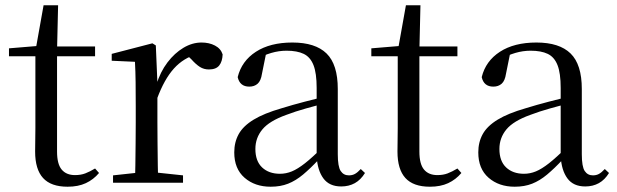

<svg xmlns="http://www.w3.org/2000/svg" viewBox="-20 -692 2336 727"><path d="M155 -479V-516H340V-479ZM236 15Q173 15 143 -18Q113 -51 113 -118Q113 -142 113.5 -161Q114 -180 114 -207V-479H14V-509L135 -519L115 -504L145 -672H200L196 -501V-489V-118Q196 -71 213.5 -50Q231 -29 264 -29Q286 -29 303 -35.5Q320 -42 340 -54L355 -37Q334 -12 305 1.5Q276 15 236 15Z M408 0V-28L519 -40H560L673 -28V0ZM491 0Q492 -24 492.5 -65Q493 -106 493.5 -150.5Q494 -195 494 -229V-289Q494 -341 493.5 -381Q493 -421 491 -458L403 -462V-488L557 -528L570 -520L576 -379V-378V-229Q576 -195 576.5 -150.5Q577 -106 577.5 -65Q578 -24 579 0ZM575 -319 554 -371H572Q587 -420 614 -455.5Q641 -491 674.5 -511Q708 -531 743 -531Q772 -531 794 -519.5Q816 -508 823 -486Q822 -459 810 -444Q798 -429 771 -429Q752 -429 737 -438.5Q722 -448 705 -467L682 -489L727 -487Q675 -473 638.5 -432.5Q602 -392 575 -319Z M1005 15Q945 15 906 -19Q867 -53 867 -115Q867 -154 884 -184.5Q901 -215 940.5 -239Q980 -263 1046 -282Q1088 -295 1134 -307Q1180 -319 1220 -328V-303Q1180 -293 1139 -281.5Q1098 -270 1064 -257Q1000 -234 973.5 -202Q947 -170 947 -128Q947 -82 972.5 -58Q998 -34 1040 -34Q1063 -34 1085 -43Q1107 -52 1135 -74Q1163 -96 1201 -134L1210 -87H1186Q1155 -54 1127.5 -31Q1100 -8 1071 3.5Q1042 15 1005 15ZM1272 14Q1227 14 1204.5 -16.5Q1182 -47 1179 -100V-103V-359Q1179 -415 1167 -445.5Q1155 -476 1130 -488Q1105 -500 1065 -500Q1036 -500 1007 -491.5Q978 -483 945 -465L988 -492L972 -413Q968 -386 955.5 -375Q943 -364 924 -364Q888 -364 880 -400Q895 -461 949 -496Q1003 -531 1087 -531Q1174 -531 1216.5 -489.5Q1259 -448 1259 -355V-108Q1259 -61 1270 -44.5Q1281 -28 1301 -28Q1314 -28 1324 -33.5Q1334 -39 1346 -52L1362 -37Q1346 -11 1323.5 1.5Q1301 14 1272 14Z M1527 -479V-516H1712V-479ZM1608 15Q1545 15 1515 -18Q1485 -51 1485 -118Q1485 -142 1485.5 -161Q1486 -180 1486 -207V-479H1386V-509L1507 -519L1487 -504L1517 -672H1572L1568 -501V-489V-118Q1568 -71 1585.5 -50Q1603 -29 1636 -29Q1658 -29 1675 -35.5Q1692 -42 1712 -54L1727 -37Q1706 -12 1677 1.5Q1648 15 1608 15Z M1929 15Q1869 15 1830 -19Q1791 -53 1791 -115Q1791 -154 1808 -184.5Q1825 -215 1864.5 -239Q1904 -263 1970 -282Q2012 -295 2058 -307Q2104 -319 2144 -328V-303Q2104 -293 2063 -281.5Q2022 -270 1988 -257Q1924 -234 1897.5 -202Q1871 -170 1871 -128Q1871 -82 1896.5 -58Q1922 -34 1964 -34Q1987 -34 2009 -43Q2031 -52 2059 -74Q2087 -96 2125 -134L2134 -87H2110Q2079 -54 2051.5 -31Q2024 -8 1995 3.5Q1966 15 1929 15ZM2196 14Q2151 14 2128.5 -16.5Q2106 -47 2103 -100V-103V-359Q2103 -415 2091 -445.5Q2079 -476 2054 -488Q2029 -500 1989 -500Q1960 -500 1931 -491.5Q1902 -483 1869 -465L1912 -492L1896 -413Q1892 -386 1879.5 -375Q1867 -364 1848 -364Q1812 -364 1804 -400Q1819 -461 1873 -496Q1927 -531 2011 -531Q2098 -531 2140.5 -489.5Q2183 -448 2183 -355V-108Q2183 -61 2194 -44.5Q2205 -28 2225 -28Q2238 -28 2248 -33.5Q2258 -39 2270 -52L2286 -37Q2270 -11 2247.5 1.5Q2225 14 2196 14Z"/></svg>

Font: Noto Serif TC
Style: Regular
Weight: 400
Designer: Ryoko NISHIZUKA  (kana & ideographs); Frank Grießhammer (Latin, Greek & Cyrillic); Wenlong ZHANG  (bopomofo); Sandoll Co
Foundry: Adobe
Version: Version 2.003-H1;hotconv 1.1.1;makeotfexe 2.6.0